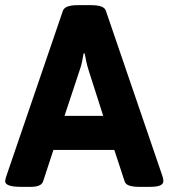

<svg xmlns="http://www.w3.org/2000/svg" viewBox="-20 -722 653 744"><path d="M61 2Q0 2 0 -20Q0 -24 1.5 -28.5Q3 -33 4 -38L224 -681Q232 -702 281 -702H333Q383 -702 390 -681L610 -38Q613 -28 613 -20Q613 2 563 2H519Q497 2 482 -2.5Q467 -7 463 -19L423 -141H187L147 -19Q143 -8 131 -3Q119 2 101 2ZM230 -273H380L323 -451Q318 -467 314.5 -483Q311 -499 308 -515H304Q301 -499 298 -483Q295 -467 289 -451Z"/></svg>

Font: Asap
Style: Bold
Weight: 700
Designer: Pablo Cosgaya
Foundry: Omnibus-Type
Version: Version 3.001; ttfautohint (v1.8.3)